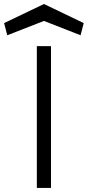

<svg xmlns="http://www.w3.org/2000/svg" viewBox="-96 -928 433 948"><path d="M121.1 -824.7 -60.1 -753.9 -75.7 -814 121.1 -908.2 317.4 -814 301.8 -753.9ZM155.8 0H85.9V-700.2H155.8Z"/></svg>

Font: LilGrotesk
Style: Regular
Weight: 400
Designer: BSozoo
Foundry: BSozoo
Version: Version 1.004;PS 001.004;hotconv 1.0.70;makeotf.lib2.5.58329